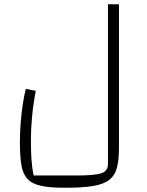

<svg xmlns="http://www.w3.org/2000/svg" viewBox="-20 -647 696 907"><path d="M287 240Q217 240 174.5 231Q132 222 110 198.5Q88 175 81 133Q74 91 74 25Q74 -17 77.5 -64Q81 -111 87.5 -154Q94 -197 102 -227L149 -218Q137 -155 131.5 -96Q126 -37 126 12Q126 65 128.5 104.5Q131 144 139 182H340Q427 182 458.5 171.5Q490 161 490 129V-627H542V52Q542 110 532 146.5Q522 183 495 203.5Q468 224 418 232Q368 240 287 240Z"/></svg>

Font: Changa ExtraLight
Style: Regular
Weight: 250
Designer: Eduardo Rodriguez Tunni
Foundry: Eduardo Rodriguez Tunni
Version: Version 3.002; ttfautohint (v1.8.2)